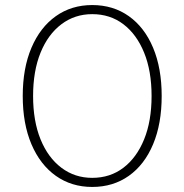

<svg xmlns="http://www.w3.org/2000/svg" viewBox="-20 -730 730 760"><path d="M345 10Q263 10 201 -34Q139 -78 104.5 -159Q70 -240 70 -350Q70 -460 104.5 -541Q139 -622 201 -666Q263 -710 345 -710Q428 -710 490 -666Q552 -622 586 -541Q620 -460 620 -350Q620 -240 586 -159Q552 -78 490 -34Q428 10 345 10ZM345 -26Q416 -26 468.5 -66Q521 -106 550.5 -178.5Q580 -251 580 -350Q580 -449 550.5 -521.5Q521 -594 468.5 -634Q416 -674 345 -674Q276 -674 223 -634Q170 -594 140.5 -521.5Q111 -449 111 -350Q111 -251 140.5 -178.5Q170 -106 223 -66Q276 -26 345 -26Z"/></svg>

Font: REM Thin
Style: Regular
Weight: 250
Designer: Octavio Pardo
Foundry: Ashler Design
Version: Version 1.005;gftools[0.9.28]